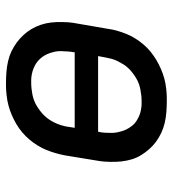

<svg xmlns="http://www.w3.org/2000/svg" viewBox="12 -580 576 640"><g transform="rotate(90 300.0 -260.0)"><path d="M255 8Q237 8 219 6.5Q201 5 183.5 1Q166 -3 150.5 -10.5Q135 -18 121.5 -28Q108 -38 96.5 -50.5Q85 -63 76.5 -77.5Q68 -92 62.5 -108.5Q57 -125 55 -142.5Q53 -160 53.5 -181.5Q54 -203 56 -215L76 -331Q78 -347 82.5 -362.5Q87 -378 93 -393Q99 -408 108 -422.5Q117 -437 128 -450Q139 -463 152.5 -474Q166 -485 180.5 -493.5Q195 -502 210 -508.5Q225 -515 241 -519.5Q257 -524 275.5 -526Q294 -528 305 -528H318Q336 -528 354.5 -526.5Q373 -525 390 -521Q407 -517 423 -509.5Q439 -502 452.5 -492Q466 -482 477 -469.5Q488 -457 497 -442.5Q506 -428 511 -411.5Q516 -395 518 -377.5Q520 -360 519.5 -338.5Q519 -317 517 -305L498 -189Q495 -173 490.5 -157.5Q486 -142 480 -127Q474 -112 465 -97.5Q456 -83 445 -70Q434 -57 421 -46Q408 -35 393.5 -26.5Q379 -18 364 -11.5Q349 -5 332.5 -0.5Q316 4 297.5 6Q279 8 269 8ZM167 -299H419L420 -303Q422 -313 422.5 -323.5Q423 -334 423 -344Q423 -354 421 -363.5Q419 -373 416 -382Q413 -391 408 -399.5Q403 -408 397 -415Q391 -422 383 -427Q375 -432 366 -436Q357 -440 345.5 -442Q334 -444 327 -444H318Q308 -444 298.5 -443Q289 -442 278.5 -440Q268 -438 258.5 -434.5Q249 -431 240 -425.5Q231 -420 222.5 -413.5Q214 -407 206.5 -399Q199 -391 194 -382.5Q189 -374 184 -364.5Q179 -355 176 -343.5Q173 -332 172 -326ZM246 -76H255Q265 -76 275 -77Q285 -78 295 -80Q305 -82 314.5 -85.5Q324 -89 333 -94.5Q342 -100 350.5 -106.5Q359 -113 366.5 -121Q374 -129 379.5 -137.5Q385 -146 389.5 -155.5Q394 -165 397.5 -176.5Q401 -188 402 -195L406 -221H154V-217Q152 -207 151.5 -196.5Q151 -186 150.5 -176Q150 -166 152 -156.5Q154 -147 157 -138Q160 -129 165 -120.5Q170 -112 176.5 -105Q183 -98 190.5 -93Q198 -88 207.5 -84Q217 -80 228 -78Q239 -76 246 -76Z"/></g></svg>

Font: Iosevka Aile Medium
Style: Italic
Weight: 500
Italic angle: -9°
Designer: Belleve Invis
Foundry: Belleve Invis
Version: Version 31.1.0; ttfautohint (v1.8.4)